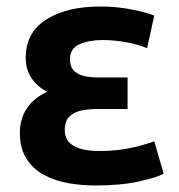

<svg xmlns="http://www.w3.org/2000/svg" viewBox="-20 -557 551 590"><path d="M273 13Q232 13 191 6Q150 -1 116 -19Q82 -37 61.5 -69Q41 -101 41 -149Q41 -190 61.5 -222.5Q82 -255 125 -275Q94 -291 76.5 -317.5Q59 -344 59 -379Q59 -457 122 -497Q185 -537 288 -537Q339 -537 386.5 -527.5Q434 -518 454 -509L432 -409Q403 -421 366.5 -427.5Q330 -434 295 -434Q254 -434 224.5 -421Q195 -408 195 -376Q195 -350 209 -338Q223 -326 242.5 -322.5Q262 -319 279 -319H372V-222H276Q253 -222 230.5 -217.5Q208 -213 193.5 -199Q179 -185 179 -157Q179 -93 287 -93Q343 -93 389 -104Q435 -115 454 -123L483 -23Q462 -12 407 0.5Q352 13 273 13Z"/></svg>

Font: Ubuntu Sans
Style: Bold
Weight: 700
Designer: Dalton Maag Ltd
Foundry: Dalton Maag Ltd
Version: Version 1.006; ttfautohint (v1.8.4.7-5d5b)